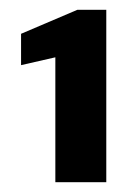

<svg xmlns="http://www.w3.org/2000/svg" viewBox="-20 -724 277 392"><path d="M93 -352V-607L23 -591V-655L138 -704H197V-352Z"/></svg>

Font: DM Sans 9pt
Style: Bold
Weight: 700
Version: Version 4.004;gftools[0.9.30]